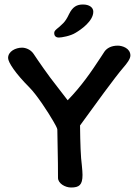

<svg xmlns="http://www.w3.org/2000/svg" viewBox="-20 -834 609 854"><path d="M349 -814C322 -814 303 -804 287 -771C269 -732 255 -726 242 -713C227 -701 221 -696 221 -687C221 -676 227 -667 242 -667C254 -667 294 -674 316 -688C340 -702 395 -740 395 -782C395 -801 377 -814 349 -814ZM560 -587C560 -620 523 -631 504 -631C474 -631 455 -619 445 -605L428 -579C386 -515 344 -453 281 -388C272 -400 253 -425 234 -449C194 -499 149 -565 129 -595C116 -614 94 -622 78 -622C50 -622 16 -606 16 -576C16 -557 49 -507 110 -446C144 -412 194 -335 217 -295C223 -284 235 -265 235 -257C238 -116 238 -72 238 -43C238 -18 270 0 296 0C332 0 347 -11 347 -56C347 -66 346 -79 344 -99C339 -136 337 -193 336 -276C402 -367 491 -490 529 -534C544 -551 560 -572 560 -587Z"/></svg>

Font: Itim
Style: Regular
Weight: 400
Designer: CadsonDemak Team
Foundry: Pablo Impallari
Version: Version 1.002;PS 001.002;hotconv 1.0.88;makeotf.lib2.5.64775